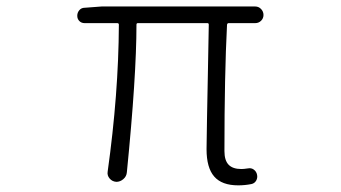

<svg xmlns="http://www.w3.org/2000/svg" viewBox="-20 -553 1040 586"><path d="M707 12.7Q657.2 12.7 633.8 -14.2Q610.4 -41 610.4 -97.7Q610.4 -126 611.8 -190.9Q613.3 -255.9 614.7 -341.3Q616.2 -426.8 617.2 -477.5Q617.2 -482.4 613.3 -482.4H400.4Q396.5 -482.4 396.5 -477.5Q396.5 -321.3 367.2 -27.3Q366.2 -14.6 356.4 -6.3Q346.7 2 335 2Q322.3 1 314.5 -8.3Q306.6 -17.6 308.6 -29.3Q341.8 -266.6 342.8 -477.5Q342.8 -482.4 337.9 -482.4H238.3Q228.5 -482.4 222.2 -488.8Q215.8 -495.1 215.8 -504.9Q215.8 -514.6 222.2 -522Q228.5 -529.3 238.3 -529.3L290 -533.2H758.8Q769.5 -533.2 776.9 -525.4Q784.2 -517.6 784.2 -507.3Q784.2 -497.1 776.9 -489.7Q769.5 -482.4 758.8 -482.4H677.7Q673.8 -482.4 672.9 -477.5Q665 -324.2 665 -91.8Q665 -63.5 677.7 -50.3Q690.4 -37.1 716.8 -37.1Q723.6 -37.1 737.3 -39.1Q747.1 -41 754.9 -35.2Q762.7 -29.3 764.6 -19.5Q766.6 -9.8 761.7 -1.5Q756.8 6.8 747.1 8.8Q727.5 12.7 707 12.7Z"/></svg>

Font: Gen Jyuu Gothic L Monospace Light
Style: Regular
Weight: 300
Designer: [Source Han Sans]
Ryoko NISHIZUKA  (kana & ideographs); Paul D. Hunt (Latin, Greek & Cyrillic); Wenlong ZHANG  (bopomofo
Version: Version 1.002.20150607